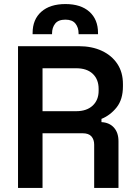

<svg xmlns="http://www.w3.org/2000/svg" viewBox="-20 -928 672 948"><path d="M69 0V-700H368Q434 -700 483 -677Q532 -654 559.5 -612.5Q587 -571 587 -513V-502Q587 -437 556 -398Q525 -359 481 -341V-325Q520 -323 542.5 -298Q565 -273 565 -231V0H445V-214Q445 -239 431.5 -254.5Q418 -270 388 -270H190V0ZM190 -379H356Q408 -379 437.5 -406.5Q467 -434 467 -480V-489Q467 -536 438 -563.5Q409 -591 356 -591H190ZM141 -759V-765Q141 -832 184 -870Q227 -908 303 -908Q379 -908 421.5 -870Q464 -832 464 -765V-759H368V-763Q368 -792 352.5 -811.5Q337 -831 303 -831Q268 -831 252.5 -811.5Q237 -792 237 -763V-759Z"/></svg>

Font: Space Grotesk SemiBold
Style: Regular
Weight: 600
Designer: Florian Karsten
Foundry: Florian Karsten
Version: Version 2.000